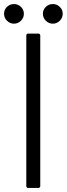

<svg xmlns="http://www.w3.org/2000/svg" viewBox="-51 -929 330 949"><path d="M89 0Q79 0 79 -10V-753Q79 -763 89 -763H138Q148 -763 148 -753V-10Q148 0 138 0ZM-31 -861Q-31 -881 -16.5 -895Q-2 -909 18 -909Q38 -909 52.5 -895Q67 -881 67 -861Q67 -841 52.5 -826.5Q38 -812 18 -812Q-2 -812 -16.5 -826.5Q-31 -841 -31 -861ZM161 -861Q161 -881 175.5 -895Q190 -909 210 -909Q230 -909 244.5 -895Q259 -881 259 -861Q259 -841 244.5 -826.5Q230 -812 210 -812Q190 -812 175.5 -826.5Q161 -841 161 -861Z"/></svg>

Font: Open Sauce Two Light
Style: Regular
Weight: 300
Designer: Alfredo Marco Pradil
Foundry: Creative Sauce Fz LLC
Version: Version 1.477